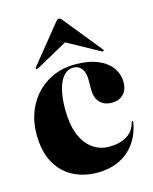

<svg xmlns="http://www.w3.org/2000/svg" viewBox="-103 -727 644 806"><g transform="rotate(-15 219.0 -324.0)"><path d="M424 -329Q424 -297 405.8 -277.8Q387.5 -258.5 355 -258.5Q322 -258.5 303.2 -278.5Q284.5 -298.5 284.5 -336V-379Q284.5 -409.5 271 -426.2Q257.5 -443 235 -443Q211.5 -443 194 -424Q176.5 -405 167 -369Q157.5 -333 157.5 -282.5Q157.5 -217.5 175.2 -173Q193 -128.5 224.5 -105.8Q256 -83 296 -83Q341 -83 372.2 -101Q403.5 -119 413.5 -158Q414 -160.5 415.2 -161.5Q416.5 -162.5 418 -162Q419.5 -161.5 420 -160Q420.5 -158.5 420 -156.5Q411 -104 384.2 -67Q357.5 -30 316 -10.2Q274.5 9.5 220.5 9.5Q161.5 9.5 114.8 -15.2Q68 -40 41.2 -89.2Q14.5 -138.5 14.5 -211Q14.5 -281 44 -335.8Q73.5 -390.5 125.8 -422.2Q178 -454 246 -454Q304.5 -454 344 -437.5Q383.5 -421 403.8 -392.8Q424 -364.5 424 -329ZM268.5 -575.5H191.5L368.5 -478Q371 -477 373.2 -476.5Q375.5 -476 376.5 -477Q378 -478 378 -480.2Q378 -482.5 376 -484.5L243 -649Q239.5 -653 237 -655Q234.5 -657 230 -657Q226.5 -657 223.8 -655Q221 -653 217.5 -649L84.5 -484.5Q82.5 -482.5 82.8 -480.2Q83 -478 84 -477Q85.5 -476 87.8 -476.5Q90 -477 92.5 -478Z"/></g></svg>

Font: Fraunces 120pt
Style: Bold
Weight: 700
Version: Version 1.000;[b76b70a41]